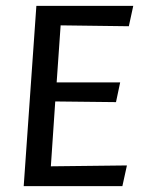

<svg xmlns="http://www.w3.org/2000/svg" viewBox="-20 -632 505 652"><path d="M60.5 0 103.5 -612H432.5L417.5 -542.9L185.9 -545.9L172.4 -352.3H388.1L373.9 -285.2L167.6 -287.5L152.7 -67.2L411 -70.2L395.6 0Z"/></svg>

Font: Ancizar Sans Thin
Style: Italic
Weight: 100
Italic angle: -4°
Designer: Cesar Puertas, Viviana Monsalve, Julian Moncada, Julian Prieto, Jose Castro, Mariel Hernandez, Felipe Aragon, Sara Alarc
Version: Version 8.100